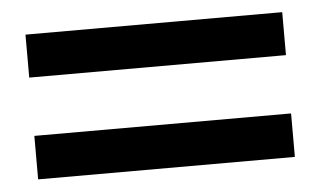

<svg xmlns="http://www.w3.org/2000/svg" viewBox="-33 -438 625 374"><g transform="rotate(-5 279.5 -251.5)"><path d="M530 -309H28V-393H530ZM530 -110H28V-195H530Z"/></g></svg>

Font: GFS Artemisia
Style: Bold
Weight: 700
Designer: Designed by Takis Katsoulidis.
Foundry: Designed by Takis Katsoulidis.
Version: Version 1.0